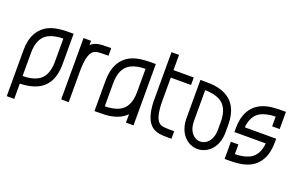

<svg xmlns="http://www.w3.org/2000/svg" viewBox="-100 -1145 2651 1705"><g transform="rotate(20 1225.5 -292.0)"><path d="M107.4 141.6H36.6V-294.9Q36.6 -391.6 73.2 -456.5Q124.5 -547.9 238.3 -571.3Q289.1 -582 369.6 -582H405.3V-292.5Q405.3 -105.5 274.9 -38.6Q205.1 -3.9 107.4 -2.9ZM107.4 -74.2Q189 -75.2 242.7 -101.6Q334 -147.5 334 -292.5V-510.7Q252.4 -509.8 198.7 -483.4Q107.4 -437.5 107.4 -292.5Z M571.8 3.4H500.5L501 -576.2H571.8V-536.6Q602.1 -563.5 648.4 -571.8Q675.8 -576.2 727.5 -576.2H762.7V-504.9Q693.4 -504.9 665 -501.7Q636.7 -498.5 617.7 -482.4Q573.2 -442.4 571.8 -297.4Z M1183.1 0.5H1111.8V-79.1Q1086.4 -52.7 1052.7 -35.6Q991.2 -4.9 910.6 -1.5Q876.5 0 814 0V-289.6Q814 -387.7 851.1 -453.6Q901.9 -544.9 1016.1 -568.4Q1066.9 -579.1 1147.5 -579.1H1183.1ZM885.3 -71.3Q966.8 -72.3 1020.5 -98.6Q1111.8 -144.5 1111.8 -289.6V-507.8Q1030.3 -506.8 976.6 -480.5Q885.3 -434.6 885.3 -289.6Z M1540.5 -2.9Q1485.4 -2.9 1465.3 -3.4Q1389.2 -5.9 1347.2 -43.9Q1284.2 -100.6 1277.8 -256.8V-726.1H1349.1V-582H1540.5V-511.2H1349.1V-292.5Q1349.1 -137.7 1395 -96.7Q1414.1 -80.1 1442.4 -76.9Q1470.7 -73.7 1540.5 -73.7Z M1787.1 3.9Q1751 3.9 1717.5 -11.5Q1684.1 -26.9 1658.7 -55.7Q1603.5 -120.1 1603.5 -221.7V-582.5Q1665 -582.5 1699.2 -581.1Q1779.8 -577.1 1841.3 -546.9Q1970.7 -481 1972.2 -295.9V-221.7Q1972.2 -120.6 1916.5 -55.7Q1890.6 -26.9 1856.9 -11.5Q1823.2 3.9 1787.1 3.9ZM1787.1 -66.9Q1831.5 -67.9 1863.3 -102.5Q1900.9 -147 1900.9 -221.7V-295.4Q1900.4 -437.5 1809.1 -483.9Q1755.4 -509.8 1674.3 -511.2V-221.7Q1674.3 -146.5 1711.9 -102.5Q1743.7 -66.9 1787.1 -66.9Z M2080.6 3.9H2045.4V-158.7H2116.2V-67.4Q2197.8 -68.4 2251.5 -94.7Q2331.5 -135.7 2341.3 -250.5H2045.4V-288.1Q2045.4 -384.8 2082 -450.2Q2133.3 -541 2247.1 -564.9Q2297.9 -575.2 2378.4 -575.2H2414.1V-412.6H2342.8V-504.4Q2261.2 -502.9 2207.5 -476.6Q2127.4 -435.5 2117.7 -321.3H2414.1V-285.6Q2414.1 -187.5 2377 -121.6Q2326.2 -30.3 2211.9 -6.8Q2161.1 3.9 2080.6 3.9Z"/></g></svg>

Font: Greenwashing Machine
Style: Regular
Weight: 400
Designer: Tup Wanders
Foundry: Free font, DO NOT SELL
Version: Version 1.00;August 10, 2023;FontCreator 11.5.0.2430 64-bit